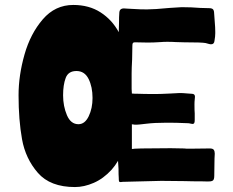

<svg xmlns="http://www.w3.org/2000/svg" viewBox="-20 -734 941 776"><path d="M848 -113 847 -93 846 -23Q846 -7 839 -3.5Q832 0 819 -0.5Q806 -1 798 -1Q755 -1 728 -2L632 -3Q620 -3 512 0L474 1L468 2Q462 2 461 -1.5Q460 -5 460 -15Q459 -26 459 -52Q459 -56 457 -84Q446 -65 431 -48Q398 -12 359 5Q320 22 283 22Q183 22 133 -35.5Q83 -93 69 -171.5Q55 -250 55 -349Q55 -429 79 -513.5Q103 -598 153 -656Q203 -714 276 -714Q340 -714 386.5 -684Q433 -654 460 -604L461 -641Q461 -669 462 -678Q462 -691 467 -695.5Q472 -700 481 -700L496 -699Q505 -699 525 -697.5Q545 -696 574 -696Q604 -696 666 -702L714 -705Q754 -705 789 -702L825 -701Q838 -701 842 -695Q846 -689 846 -673Q846 -665 848 -645Q850 -623 850 -606V-599Q850 -587 847 -570Q846 -555 833 -555Q829 -555 822 -557Q815 -559 811 -560Q796 -563 724 -563L689 -564Q678 -565 656 -565Q640 -565 631 -564Q601 -562 578 -562L525 -563Q519 -563 517 -560Q515 -557 515 -549L514 -494Q512 -458 512 -437V-378V-375L513 -357V-356Q521 -355 540 -355Q557 -354 610 -354Q628 -354 668 -356L706 -358Q720 -358 734 -356.5Q748 -355 755 -355Q768 -355 768 -343Q768 -339 767 -331.5Q766 -324 766 -312Q766 -285 767 -276V-249Q767 -240 765 -236.5Q763 -233 758 -233Q755 -233 749.5 -234.5Q744 -236 740 -236Q723 -236 712 -237Q702 -238 650 -238Q605 -238 572 -234Q539 -230 532 -230Q521 -230 519 -231Q514 -231 513 -232V-132Q520 -132 524 -133L552 -134L670 -135L724 -134Q730 -133 745 -133L828 -134Q840 -134 844 -128.5Q848 -123 848 -113ZM354 -338Q354 -383 338 -415Q322 -447 289 -447Q256 -447 245.5 -419Q235 -391 235 -349Q235 -305 250.5 -268.5Q266 -232 297 -232Q323 -232 338.5 -264Q354 -296 354 -338Z"/></svg>

Font: Barrio
Style: Regular
Weight: 400
Designer: Pablo Cosgaya & Sergio Jimenez
Foundry: Pablo Cosgaya & Sergio Jimenez
Version: Version 1.005